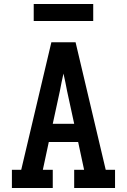

<svg xmlns="http://www.w3.org/2000/svg" viewBox="-20 -948 640 968"><path d="M40 0V-92H87L239 -735H361L513 -92H560V0H354V-92H404L374 -232H226L196 -92H246V0ZM354 -324 318 -490Q314 -512 309.5 -533.5Q305 -555 300 -577Q295 -555 290.5 -533.5Q286 -512 282 -490L246 -324ZM150 -842V-928H450V-842Z"/></svg>

Font: Iosevka Slab Semibold Extended
Style: Regular
Weight: 600
Width: 7
Monospace: yes
Designer: Belleve Invis
Foundry: Belleve Invis
Version: Version 11.1.0; ttfautohint (v1.8.3)